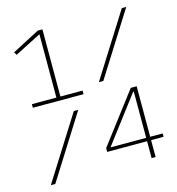

<svg xmlns="http://www.w3.org/2000/svg" viewBox="-105 -788 809 878"><g transform="rotate(-15 300.0 -349.0)"><path d="M40 -380H156V-680L31 -616L23 -630L153 -698H175V-380H280V-363H40ZM551 -698H572L383 -398H362ZM217 -300H238L49 0H28ZM505 -80H316V-98L496 -335H524V-96H583V-80H524V0H505ZM505 -96V-315H502L336 -96Z"/></g></svg>

Font: IBM Plex Mono Thin
Style: Regular
Weight: 100
Monospace: yes
Designer: Mike Abbink, Paul van der Laan, Pieter van Rosmalen
Foundry: Bold Monday
Version: Version 2.3